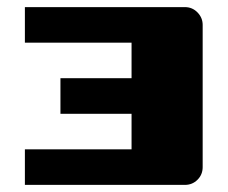

<svg xmlns="http://www.w3.org/2000/svg" viewBox="-20 -520 640 540"><path d="M500 -500Q521 -500 535.5 -485Q550 -470 550 -450V-50Q550 -29 535.5 -14.5Q521 0 500 0H50V-100H350V-200H150V-300H350V-400H50V-500Z"/></svg>

Font: Tokeely Brookings
Style: Regular
Weight: 400
Designer: Peter Wiegel
Foundry: Peter Wiegel
Version: Version 2.001